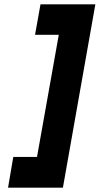

<svg xmlns="http://www.w3.org/2000/svg" viewBox="-20 -732 458 882"><path d="M17 130 41 -11H150L250 -572H141L166 -712H418L269 130Z"/></svg>

Font: Overpass Black
Style: Italic
Weight: 900
Italic angle: -10°
Designer: Delve Withrington, Dave Bailey, Thomas Jockin
Foundry: Delve Fonts LLC
Version: Version 4.000